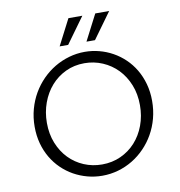

<svg xmlns="http://www.w3.org/2000/svg" viewBox="-99 -1028 1060 1128"><g transform="rotate(-10 431.0 -464.0)"><path d="M430.7 -55.7Q491.2 -55.7 542.5 -79.1Q593.8 -102.5 630.9 -143.6Q668 -184.6 688.7 -240.2Q709.5 -295.9 709.5 -360.4Q709.5 -427.2 687.3 -482.4Q665 -537.6 627 -576.9Q588.9 -616.2 538.1 -637.9Q487.3 -659.7 430.2 -659.7Q369.1 -659.7 318.1 -635.5Q267.1 -611.3 230.5 -569.6Q193.8 -527.8 173.3 -471.7Q152.8 -415.5 152.8 -352.1Q152.8 -285.6 174.8 -231Q196.8 -176.3 234.4 -137.5Q272 -98.6 322.8 -77.1Q373.5 -55.7 430.7 -55.7ZM420.9 9.8Q375.5 9.8 332.5 -1.7Q289.6 -13.2 251.5 -34.4Q213.4 -55.7 181.4 -86.7Q149.4 -117.7 126.5 -156.7Q103.5 -195.8 90.8 -242.4Q78.1 -289.1 78.1 -342.3Q78.1 -397.5 91.8 -447Q105.5 -496.6 130.1 -539.1Q154.8 -581.5 188.7 -616Q222.7 -650.4 263.2 -674.6Q303.7 -698.7 349.6 -711.9Q395.5 -725.1 443.8 -725.1Q487.3 -725.1 529.5 -714.1Q571.8 -703.1 609.6 -682.1Q647.5 -661.1 679.4 -630.6Q711.4 -600.1 734.6 -561Q757.8 -522 771 -474.6Q784.2 -427.2 784.2 -373Q784.2 -318.4 771 -268.8Q757.8 -219.2 733.6 -176.8Q709.5 -134.3 676 -99.9Q642.6 -65.4 602.3 -41Q562 -16.6 515.9 -3.4Q469.7 9.8 420.9 9.8ZM464.8 -782.2 544.4 -936.5H627.4L515.6 -782.2ZM304.7 -782.2 384.3 -936.5H467.3L355.5 -782.2Z"/></g></svg>

Font: Proza Libre
Style: Light
Weight: 300
Designer: Jasper de Waard
Foundry: Jasper de Waard
Version: Version 1.000; ttfautohint (v1.4.1.8-43bc)